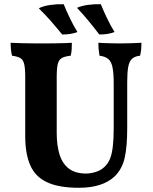

<svg xmlns="http://www.w3.org/2000/svg" viewBox="-20 -882 726 911"><path d="M583.6 -273.2Q583.6 -187.2 571.8 -134Q560 -80.9 525 -45.9Q495.4 -17.9 452.6 -4.5Q409.8 9 355.2 9Q258.5 9 202.7 -17.5Q146.8 -43.9 123.3 -98.4Q99.7 -153 99.7 -235.2V-516.1Q99.7 -557.8 94.7 -578.2Q89.7 -598.6 76.4 -606.4Q63.1 -614.2 37.1 -617.7Q33.6 -631.3 32 -647Q30.5 -662.7 30.5 -679Q50.5 -678 85.9 -677Q121.3 -676 157 -676Q174.6 -676 197.9 -676Q221.2 -676 245.1 -676.5Q268.9 -677 289.2 -677.5Q309.5 -678 321 -679Q321 -661.7 320 -646.8Q319 -631.9 315.5 -617.7Q287.5 -614.7 273.3 -606.6Q259.1 -598.5 254.1 -578.2Q249.1 -557.8 249.1 -516.1V-250.7Q249.1 -191.6 262.8 -148.2Q276.5 -104.8 307.2 -81.7Q337.9 -58.6 388.8 -58.6Q412.8 -58.6 439.4 -67.9Q466 -77.2 484.4 -99.2Q496.7 -113.7 504.1 -134.4Q511.6 -155.1 515.5 -188.9Q519.5 -222.6 519.5 -274.6V-487.1Q519.5 -536.1 513.7 -563.1Q508 -590.2 493.7 -602.2Q479.5 -614.2 452.1 -617.7Q449.1 -635.3 447.8 -650.1Q446.6 -664.8 446.6 -679Q459.6 -678 478 -677.5Q496.3 -677 515.9 -676.5Q535.5 -676 550 -676Q576.1 -676 604.2 -677Q632.2 -678 651.2 -679Q651.2 -664.2 650 -649.4Q648.7 -634.7 644.7 -617.7Q620.1 -615.2 606.8 -603.4Q593.6 -591.7 588.6 -565.4Q583.6 -539.2 583.6 -491.8ZM275 -718.3Q247.1 -752.6 220.4 -783.1Q193.6 -813.6 164 -842.7Q187.3 -854.3 219.6 -858.6Q251.9 -863 282.2 -862Q294.2 -832.6 311 -797Q327.9 -761.5 347.4 -730.1Q331.6 -724 314.5 -721.2Q297.4 -718.3 275 -718.3ZM451.1 -718.3Q424.8 -753.1 399.1 -784.1Q373.4 -815.2 345.3 -844.8Q367 -854.8 398.1 -858.9Q429.1 -863 458.3 -862Q470.3 -832.6 487.1 -797Q504 -761.5 523.5 -730.1Q507.7 -724 490.6 -721.2Q473.5 -718.3 451.1 -718.3Z"/></svg>

Font: Vollkorn
Style: Regular
Weight: 400
Designer: Friedrich Althausen
Foundry: Friedrich Althausen
Version: Version 5.001